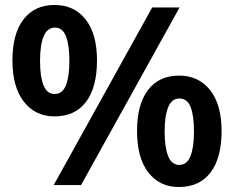

<svg xmlns="http://www.w3.org/2000/svg" viewBox="-20 -744 942 772"><path d="M199 -724Q279 -724 324.5 -665.5Q370 -607 370 -501Q370 -393 326 -334.5Q282 -276 199 -276Q122 -276 76 -335Q30 -394 30 -501Q30 -608 74.5 -666Q119 -724 199 -724ZM702 -714 306 0H196L592 -714ZM201 -633Q170 -633 155.5 -598Q141 -563 141 -499Q141 -436 155 -401Q169 -366 200 -366Q231 -366 245 -401Q259 -436 259 -499Q259 -562 245.5 -597.5Q232 -633 201 -633ZM700 -440Q779 -440 825 -381.5Q871 -323 871 -217Q871 -109 826.5 -50.5Q782 8 699 8Q622 8 576.5 -50.5Q531 -109 531 -217Q531 -324 575 -382Q619 -440 700 -440ZM701 -348Q671 -348 656.5 -313.5Q642 -279 642 -215Q642 -152 656 -116.5Q670 -81 701 -81Q732 -81 746 -116.5Q760 -152 760 -215Q760 -279 746.5 -313.5Q733 -348 701 -348Z"/></svg>

Font: Noto Sans Thai Looped UI Condensed
Style: Bold
Weight: 700
Width: 3
Designer: Cadson Demak Team
Foundry: Cadson Demak Co., Ltd.
Version: Version 1.000